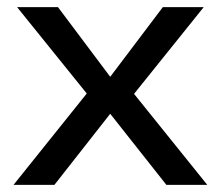

<svg xmlns="http://www.w3.org/2000/svg" viewBox="-20 -520 620 540"><path d="M563 0 357 -256 553 -500H438L290 -304L143 -500H28L224 -257L18 0H133L290 -200L448 0Z"/></svg>

Font: Gully
Style: Regular
Weight: 400
Designer: jaikishan Patel
Foundry: MagicType
Version: Version 1.000;Glyphs 3.2 (3242)